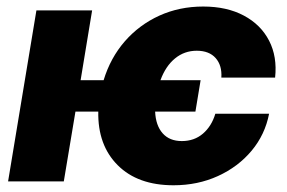

<svg xmlns="http://www.w3.org/2000/svg" viewBox="-20 -547 864 579"><path d="M585 -305.2 569.3 -210.4H447.8Q449.7 -168.5 470.5 -145Q491.2 -121.6 528.3 -121.6Q565.9 -121.6 592 -144Q618.2 -166.5 629.4 -204.1H791.5Q779.3 -141.1 738.8 -92.5Q698.2 -43.9 637.2 -16.1Q576.2 11.7 503.4 11.7Q395.5 11.7 335 -48.8Q274.4 -109.4 276.4 -210.4H207.5L172.4 0H4.4L89.8 -515.6H257.8L223.1 -305.2H292.5Q313 -372.6 356.4 -422.4Q399.9 -472.2 460.4 -499.8Q521 -527.3 592.8 -527.3Q664.1 -527.3 715.3 -500Q766.6 -472.7 791.5 -424.3Q816.4 -376 809.6 -313H647.5Q649.9 -349.6 630.4 -371.8Q610.8 -394 573.2 -394Q536.1 -394 507.8 -370.8Q479.5 -347.7 463.9 -305.2Z"/></svg>

Font: Inter Display ExtraBold
Style: Italic
Weight: 800
Italic angle: -9.39999°
Designer: Rasmus Andersson
Foundry: rsms
Version: Version 4.000;git-a52131595